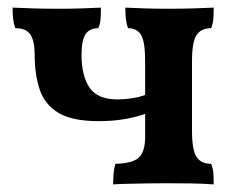

<svg xmlns="http://www.w3.org/2000/svg" viewBox="-20 -481 615 504"><path d="M541 3Q513 1 481 0.5Q449 0 416 0Q391 0 364 0.5Q337 1 314 1.5Q291 2 277 3Q277 -10 278 -24Q279 -38 283 -51Q327 -52 344 -67Q361 -82 361 -122V-320Q361 -371 350.5 -389Q340 -407 316 -407Q312 -418 310.5 -431Q309 -444 309 -461Q329 -460 359.5 -459Q390 -458 422 -458Q456 -458 488 -459Q520 -460 541 -461Q541 -444 540 -431Q539 -418 534 -407Q508 -407 496 -389Q484 -371 484 -320V-138Q484 -87 496 -69Q508 -51 534 -51Q539 -40 540 -27.5Q541 -15 541 3ZM239 -163Q169 -163 133 -185Q97 -207 84 -246.5Q71 -286 71 -337Q71 -373 60 -390Q49 -407 20 -407Q16 -418 14.5 -431Q13 -444 13 -461Q35 -460 66.5 -459Q98 -458 133 -458Q165 -458 195.5 -459Q226 -460 245 -461Q245 -444 244 -431Q243 -418 238 -407Q215 -407 204.5 -391Q194 -375 194 -338Q194 -282 215 -251Q236 -220 289 -220Q305 -220 326 -223Q347 -226 364 -233V-183Q339 -174 308 -168.5Q277 -163 239 -163Z"/></svg>

Font: Vollkorn SemiBold
Style: Regular
Weight: 600
Designer: Friedrich Althausen
Foundry: Friedrich Althausen
Version: Version 5.000